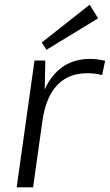

<svg xmlns="http://www.w3.org/2000/svg" viewBox="-20 -798 468 818"><path d="M127 -540H173L169 -342L121 0H51ZM139 -299Q156 -421 213.5 -484Q271 -547 363 -547Q380 -547 396 -545Q412 -543 428 -539L415 -478Q387 -486 351 -486Q271 -486 222.5 -434Q174 -382 160 -278ZM398 -720 178 -586 158 -617 362 -778Z"/></svg>

Font: Pathway Extreme 28pt Light
Style: Italic
Weight: 300
Italic angle: -8°
Designer: Eduardo Rodriguez Tunni
Foundry: Eduardo Rodriguez Tunni
Version: Version 1.001;gftools[0.9.26]